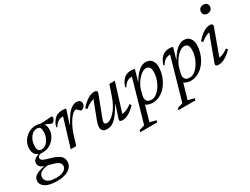

<svg xmlns="http://www.w3.org/2000/svg" viewBox="-133 -1403 3043 2341"><g transform="rotate(-30 1389.0 -232.0)"><path d="M455.5 -386Q447 -386 439.2 -389.5Q431.5 -393 421.5 -398.5Q411.5 -404 397 -410Q382.5 -416 361.8 -421Q341 -426 310.5 -428L301 -457.5Q341.5 -453.5 375.5 -455Q409.5 -456.5 436 -459.5Q462.5 -462.5 481 -462.5Q491 -462.5 496 -458Q501 -453.5 501 -444.5Q501 -435 496.5 -424.8Q492 -414.5 485 -405.8Q478 -397 470.2 -391.5Q462.5 -386 455.5 -386ZM187 -175Q207 -175 226 -184Q245 -193 261.2 -209.2Q277.5 -225.5 289.5 -248Q301.5 -270.5 308.5 -297.5Q315.5 -324.5 315.5 -355Q315.5 -392 301.8 -409Q288 -426 259.5 -426Q239.5 -426 220.5 -417.2Q201.5 -408.5 185.2 -392.2Q169 -376 156.8 -353.5Q144.5 -331 137.8 -304Q131 -277 131 -246.5Q131 -209.5 144.8 -192.2Q158.5 -175 187 -175ZM265 -464.5Q308 -464.5 335.2 -449Q362.5 -433.5 376 -406.8Q389.5 -380 389.5 -345.5Q389.5 -304 373 -266.2Q356.5 -228.5 327.8 -199.2Q299 -170 261.5 -153.2Q224 -136.5 181 -136.5Q138.5 -136.5 111 -152Q83.5 -167.5 70.2 -194.5Q57 -221.5 57 -255.5Q57 -297 73.2 -334.8Q89.5 -372.5 118.5 -401.8Q147.5 -431 185 -447.8Q222.5 -464.5 265 -464.5ZM162.5 254Q108.5 254 67.8 245.8Q27 237.5 -0.2 222Q-27.5 206.5 -41.5 184.5Q-55.5 162.5 -55.5 135.5Q-55.5 103.5 -36.5 80.2Q-17.5 57 22.2 41Q62 25 124.5 16L155.5 1.5L189 27Q146 28 113.8 35.2Q81.5 42.5 60.2 55Q39 67.5 28.8 85Q18.5 102.5 18.5 124Q18.5 151 34.5 171.5Q50.5 192 84 203.2Q117.5 214.5 169 214.5Q218.5 214.5 251 202.5Q283.5 190.5 299.5 171Q315.5 151.5 315.5 129Q315.5 109.5 306.5 95.2Q297.5 81 277.5 70Q257.5 59 225.8 49Q194 39 149 28.5Q102 18 78.8 3Q55.5 -12 47.8 -29Q40 -46 40 -63Q40 -87 54.8 -104.5Q69.5 -122 97.2 -134.2Q125 -146.5 162 -154.5L180 -142.5Q141 -138.5 123.5 -126Q106 -113.5 106 -96.5Q106 -87.5 110 -80Q114 -72.5 125.2 -65Q136.5 -57.5 158.2 -49.8Q180 -42 215.5 -32Q281.5 -14 318.5 6.5Q355.5 27 370.2 52Q385 77 385 109Q385 140.5 370.2 167Q355.5 193.5 327 213Q298.5 232.5 257 243.2Q215.5 254 162.5 254Z M613 -394Q611.5 -394 609.8 -394Q608 -394 606.5 -394Q583.5 -394 563.2 -387Q543 -380 524.2 -363Q505.5 -346 487 -316L473 -321.5Q492 -377.5 517.2 -408.5Q542.5 -439.5 573.5 -452Q604.5 -464.5 639.5 -464.5Q648.5 -464.5 657.5 -463.5Q666.5 -462.5 675.5 -461Q684.5 -459.5 693.5 -457.5L630.5 -261H635Q673.5 -334.5 707.5 -379.2Q741.5 -424 774.2 -444.2Q807 -464.5 840 -464.5Q872.5 -464.5 887.2 -449.5Q902 -434.5 902 -412.5Q902 -391.5 891.8 -376.5Q881.5 -361.5 867 -353.8Q852.5 -346 839.5 -346Q836.5 -346 830.2 -351.2Q824 -356.5 816 -366Q808 -376 800.5 -382.2Q793 -388.5 786 -388.5Q771.5 -388.5 753.5 -375.2Q735.5 -362 716 -338.2Q696.5 -314.5 677.5 -282.5Q658.5 -250.5 641.5 -212.5Q624.5 -174.5 612 -133.5L570.5 0H493.5Z M1183 -26.5 1241 -207.5H1238Q1198.5 -138 1166.2 -94.8Q1134 -51.5 1106.8 -28.8Q1079.5 -6 1055 2Q1030.5 10 1006 10Q963.5 10 944.5 -8.8Q925.5 -27.5 925.5 -57.5Q925.5 -74.5 931 -98.5Q936.5 -122.5 951 -159.5L1049.5 -417L1063 -393Q1044.5 -394 1020 -386.2Q995.5 -378.5 968.8 -362.2Q942 -346 915 -322L895.5 -345Q938.5 -392.5 973.2 -418.5Q1008 -444.5 1036.8 -454.5Q1065.5 -464.5 1089 -464.5Q1114 -464.5 1124 -453.5Q1134 -442.5 1124.5 -418.5L1013.5 -126.5Q1008.5 -113.5 1005.8 -102.8Q1003 -92 1003 -84Q1003 -70 1012.2 -62.8Q1021.5 -55.5 1040 -55.5Q1060.5 -55.5 1087.5 -71.2Q1114.5 -87 1143.5 -117.8Q1172.5 -148.5 1199.8 -195Q1227 -241.5 1247.5 -302.5L1300 -454.5H1377L1247.5 -39.5L1240.5 -60Q1259.5 -57.5 1283.5 -63.2Q1307.5 -69 1334.8 -83Q1362 -97 1389 -118.5L1405.5 -95.5Q1344 -33 1300 -11.5Q1256 10 1224 10Q1196 10 1186.5 1Q1177 -8 1183 -26.5Z M1582 -143Q1577.5 -125.5 1576.2 -114.8Q1575 -104 1575 -97Q1575 -69.5 1593 -49.8Q1611 -30 1652 -30Q1680 -30 1707.5 -46.2Q1735 -62.5 1759.5 -91Q1784 -119.5 1802.5 -155.8Q1821 -192 1831.8 -232.8Q1842.5 -273.5 1842.5 -314Q1842.5 -357.5 1826.8 -377.2Q1811 -397 1778.5 -397Q1757.5 -397 1734.8 -385Q1712 -373 1690.5 -352.2Q1669 -331.5 1650 -305.2Q1631 -279 1617 -250.8Q1603 -222.5 1596 -196ZM1525.5 -49.5H1558.5L1489 194.5L1578 217.5L1569 244H1329.5L1338.5 217.5L1414.5 194.5L1582 -394Q1581.5 -394 1580.5 -394Q1579.5 -394 1578.5 -394Q1555.5 -394 1535 -387Q1514.5 -380 1495.8 -363Q1477 -346 1459 -316L1445 -321.5Q1464 -377.5 1488.8 -408.5Q1513.5 -439.5 1544 -452.2Q1574.5 -465 1608.5 -465Q1621.5 -465 1634.5 -463Q1647.5 -461 1660.5 -458L1609 -278L1610.5 -288Q1645.5 -350.5 1680 -389.5Q1714.5 -428.5 1747.8 -446.5Q1781 -464.5 1811 -464.5Q1869.5 -464.5 1897.2 -427.2Q1925 -390 1925 -337.5Q1925 -285 1911 -234.5Q1897 -184 1872 -139.8Q1847 -95.5 1812.2 -62Q1777.5 -28.5 1735.5 -9.2Q1693.5 10 1646.5 10Q1607.5 10 1573 -4.8Q1538.5 -19.5 1525.5 -49.5Z M2120 -143Q2115.5 -125.5 2114.2 -114.8Q2113 -104 2113 -97Q2113 -69.5 2131 -49.8Q2149 -30 2190 -30Q2218 -30 2245.5 -46.2Q2273 -62.5 2297.5 -91Q2322 -119.5 2340.5 -155.8Q2359 -192 2369.8 -232.8Q2380.5 -273.5 2380.5 -314Q2380.5 -357.5 2364.8 -377.2Q2349 -397 2316.5 -397Q2295.5 -397 2272.8 -385Q2250 -373 2228.5 -352.2Q2207 -331.5 2188 -305.2Q2169 -279 2155 -250.8Q2141 -222.5 2134 -196ZM2063.5 -49.5H2096.5L2027 194.5L2116 217.5L2107 244H1867.5L1876.5 217.5L1952.5 194.5L2120 -394Q2119.5 -394 2118.5 -394Q2117.5 -394 2116.5 -394Q2093.5 -394 2073 -387Q2052.5 -380 2033.8 -363Q2015 -346 1997 -316L1983 -321.5Q2002 -377.5 2026.8 -408.5Q2051.5 -439.5 2082 -452.2Q2112.5 -465 2146.5 -465Q2159.5 -465 2172.5 -463Q2185.5 -461 2198.5 -458L2147 -278L2148.5 -288Q2183.5 -350.5 2218 -389.5Q2252.5 -428.5 2285.8 -446.5Q2319 -464.5 2349 -464.5Q2407.5 -464.5 2435.2 -427.2Q2463 -390 2463 -337.5Q2463 -285 2449 -234.5Q2435 -184 2410 -139.8Q2385 -95.5 2350.2 -62Q2315.5 -28.5 2273.5 -9.2Q2231.5 10 2184.5 10Q2145.5 10 2111 -4.8Q2076.5 -19.5 2063.5 -49.5Z M2537 -35.5 2675.5 -410 2691.5 -392.5Q2673.5 -393.5 2650 -386Q2626.5 -378.5 2600 -363Q2573.5 -347.5 2545.5 -324L2527.5 -346Q2571 -395 2605.2 -420.5Q2639.5 -446 2667 -455.2Q2694.5 -464.5 2716.5 -464.5Q2741 -464.5 2750.8 -453.8Q2760.5 -443 2751.5 -419L2613 -38L2601 -61Q2620 -59 2643.8 -64.8Q2667.5 -70.5 2693.8 -84Q2720 -97.5 2746 -118L2763 -94.5Q2722 -54 2688.5 -31.2Q2655 -8.5 2627.8 0.8Q2600.5 10 2577 10Q2546.5 10 2537 0Q2527.5 -10 2537 -35.5ZM2705 -653.5Q2705 -672 2713.2 -686.8Q2721.5 -701.5 2736.8 -710Q2752 -718.5 2773 -718.5Q2802 -718.5 2818.5 -702.5Q2835 -686.5 2835 -662.5Q2835 -644 2826.8 -629.2Q2818.5 -614.5 2803.2 -606Q2788 -597.5 2767 -597.5Q2738 -597.5 2721.5 -613.5Q2705 -629.5 2705 -653.5Z"/></g></svg>

Font: Newsreader
Style: Italic
Weight: 400
Italic angle: -17°
Designer: Hugues Gentile
Foundry: Production Type
Version: Version 1.003